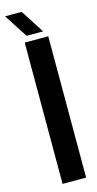

<svg xmlns="http://www.w3.org/2000/svg" viewBox="-160 -887 467 923"><g transform="rotate(-15 73.5 -425.0)"><path d="M146.5 0H29.3V-703.1H146.5ZM128.9 -732.4H46.4L-29.3 -849.6H53.2Z"/></g></svg>

Font: Gerhaus
Style: Regular
Weight: 400
Designer: GGBotNet
Foundry: GGBotNet
Version: 1.01